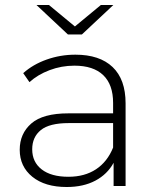

<svg xmlns="http://www.w3.org/2000/svg" viewBox="-20 -745 623 769"><path d="M435 -93Q410 -47 362 -21.5Q314 4 247 4Q160 4 109.5 -37Q59 -78 59 -145Q59 -210 105.5 -250.5Q152 -291 254 -291H433V-333Q433 -406 393.5 -444Q354 -482 278 -482Q226 -482 178.5 -464Q131 -446 98 -416L73 -452Q112 -487 167 -506.5Q222 -526 282 -526Q379 -526 431 -476.5Q483 -427 483 -331V0H435ZM254 -37Q319 -37 364.5 -67Q410 -97 433 -154V-252H255Q178 -252 143.5 -224Q109 -196 109 -147Q109 -96 147 -66.5Q185 -37 254 -37ZM126 -725H176L280 -639L384 -725H434L308 -607H252Z"/></svg>

Font: Goldbeck Next Light
Style: Regular
Weight: 300
Designer: Julieta Ulanovsky
Foundry: Julieta Ulanovsky
Version: Version 7.200